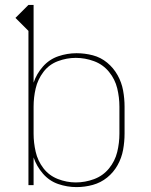

<svg xmlns="http://www.w3.org/2000/svg" viewBox="-20 -755 616 783"><path d="M292 8Q326 8 358.5 -1Q391 -10 417 -31Q443 -52 459.5 -81.5Q476 -111 482 -144Q488 -177 488 -210V-320Q488 -353 482 -386Q476 -419 459.5 -448.5Q443 -478 417 -499.5Q391 -521 358.5 -529.5Q326 -538 292 -538Q254 -538 217.5 -525.5Q181 -513 155 -483.5Q129 -454 117 -418V-735H96L43 -682L96 -629V0H117V-113Q129 -77 155 -47Q181 -17 217.5 -4.5Q254 8 292 8ZM289 -11Q252 -11 216 -25Q180 -39 157 -69Q134 -99 125.5 -136Q117 -173 117 -210V-320Q117 -358 125.5 -394.5Q134 -431 157 -461.5Q180 -492 216 -505.5Q252 -519 289 -519Q327 -519 363.5 -505.5Q400 -492 424.5 -462Q449 -432 458 -395Q467 -358 467 -320V-210Q467 -172 458 -135Q449 -98 424.5 -68Q400 -38 363.5 -24.5Q327 -11 289 -11Z"/></svg>

Font: Iosevka Sparkle Thin
Style: Regular
Weight: 100
Designer: Belleve Invis
Foundry: Belleve Invis
Version: Version 4.5.0; ttfautohint (v1.8.3)